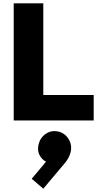

<svg xmlns="http://www.w3.org/2000/svg" viewBox="-20 -729 607 1162"><path d="M63 0V-709H242V0ZM205 0V-154H547V0ZM242 413 172 353 274 231 326 227Q314 241 301 249.5Q288 258 275 255Q243 248 223.5 217Q204 186 213 147Q222 106 255.5 82Q289 58 332 67Q372 76 394.5 111.5Q417 147 408 189Q405 206 393.5 227.5Q382 249 354 280Z"/></svg>

Font: Outfit Thin ExtraBold
Style: Regular
Weight: 800
Version: Version 1.100;gftools[0.9.27]